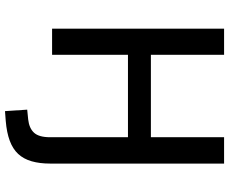

<svg xmlns="http://www.w3.org/2000/svg" viewBox="-96 -650 938 787"><g transform="rotate(90 373.5 -256.0)"><path d="M435 193 429 102 469 98Q505 94 523.5 74Q542 54 542 8V-311H204V0H97V-705H204V-405H542V-705H650V8Q650 51 640.5 84Q631 117 610.5 139Q590 161 556.5 173.5Q523 186 475 190Z"/></g></svg>

Font: Nunito Sans 7pt SemiCondensed SemiBold
Style: Regular
Weight: 600
Width: 4
Designer: Vernon Adams
Foundry: Vernon Adams
Version: Version 3.101;gftools[0.9.27]